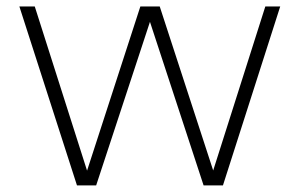

<svg xmlns="http://www.w3.org/2000/svg" viewBox="-20 -560 905 580"><path d="M781.5 -540.5H826.5L653.5 0H595L433 -494L270.5 0H212.5L38.5 -540.5H85L243 -44.5L404 -540.5H462.5L624 -45Z"/></svg>

Font: Encode Sans Semi Expanded ExLight
Style: Regular
Weight: 275
Width: 6
Designer: Multiple Designers
Foundry: Impallari Type
Version: Version 2.000